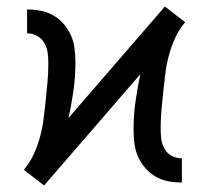

<svg xmlns="http://www.w3.org/2000/svg" viewBox="-20 -559 640 588"><path d="M115 9 84 -15 53 -39Q71 -60 83 -86Q95 -112 102.5 -139.5Q110 -167 113.5 -195Q117 -223 120 -251.5Q123 -280 125.5 -308Q128 -336 128 -365Q128 -381 126 -397Q124 -413 116 -427Q108 -441 93.5 -449Q79 -457 63 -457V-530Q84 -530 105 -526Q126 -522 144 -511.5Q162 -501 176 -484.5Q190 -468 198 -449Q206 -430 208.5 -409Q211 -388 211 -367Q211 -324 205 -281.5Q199 -239 190 -198L485 -539L516 -515L547 -491Q529 -470 517 -444Q505 -418 497.5 -390.5Q490 -363 486.5 -335Q483 -307 480 -278.5Q477 -250 474.5 -222Q472 -194 472 -165Q472 -149 474 -133Q476 -117 484 -103Q492 -89 506.5 -81.5Q521 -74 537 -74V0Q516 0 495 -4Q474 -8 456 -18.5Q438 -29 424 -45.5Q410 -62 402 -81Q394 -100 391.5 -121Q389 -142 389 -163Q389 -206 395 -248.5Q401 -291 410 -332Z"/></svg>

Font: Iosevka Curly Extended
Style: Regular
Weight: 400
Width: 7
Monospace: yes
Designer: Belleve Invis
Foundry: Belleve Invis
Version: Version 11.1.0; ttfautohint (v1.8.3)